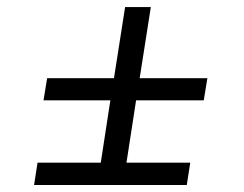

<svg xmlns="http://www.w3.org/2000/svg" viewBox="-20 -527 694 547"><path d="M77.1 0 86.9 -63.5H267.1L294.4 -241.2H104L114.3 -304.2H304.7L336.4 -506.8H409.7L377.9 -304.2H570.8L560.5 -241.2H367.7L340.3 -63.5H522L512.2 0Z"/></svg>

Font: Gelasio Medium
Style: Italic
Weight: 500
Italic angle: -8.5°
Designer: Eben Sorkin
Foundry: Eben Sorkin
Version: Version 1.008